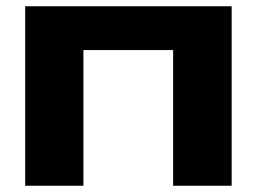

<svg xmlns="http://www.w3.org/2000/svg" viewBox="-20 -590 816 610"><path d="M716 -570V0H530V-516L615 -431H160L245 -516V0H60V-570Z"/></svg>

Font: Unbounded SemiBold
Style: Regular
Weight: 600
Designer: Luke Prowse, Jean-Baptiste Morizot, Fátima Lázaro, Florian Runge
Foundry: NaN
Version: Version 1.700